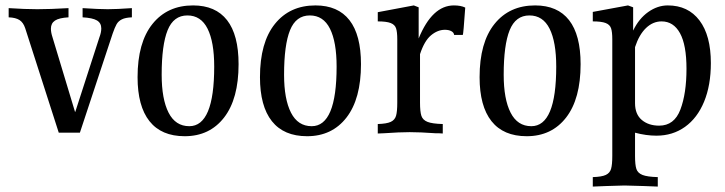

<svg xmlns="http://www.w3.org/2000/svg" viewBox="-20 -490 2679 709"><path d="M467 -426Q443 -425 430 -418.5Q417 -412 410.5 -400.5Q404 -389 396 -366L275 0H197L73 -386Q66 -407 52 -416Q38 -425 12 -426V-460Q73 -456 118 -456Q165 -456 233 -460V-426Q198 -424 183 -414Q168 -404 168 -384Q168 -370 174 -352L257 -77H258L347 -352Q354 -370 354 -385Q354 -405 338 -414.5Q322 -424 285 -426V-460Q346 -456 378 -456Q410 -456 467 -460Z M861 -253Q861 -125 807.5 -56Q754 13 662 13Q576 13 532 -42.5Q488 -98 488 -205Q488 -333 543 -401.5Q598 -470 693 -470Q776 -470 818.5 -415.5Q861 -361 861 -253ZM577 -214Q577 -124 602.5 -74Q628 -24 679 -24Q771 -24 771 -244Q771 -335 746.5 -384Q722 -433 672 -433Q621 -433 599 -378.5Q577 -324 577 -214Z M1313 -253Q1313 -125 1259.5 -56Q1206 13 1114 13Q1028 13 984 -42.5Q940 -98 940 -205Q940 -333 995 -401.5Q1050 -470 1145 -470Q1228 -470 1270.5 -415.5Q1313 -361 1313 -253ZM1029 -214Q1029 -124 1054.5 -74Q1080 -24 1131 -24Q1223 -24 1223 -244Q1223 -335 1198.5 -384Q1174 -433 1124 -433Q1073 -433 1051 -378.5Q1029 -324 1029 -214Z M1698 -462Q1691 -362 1689 -361H1657Q1656 -370 1646.5 -375Q1637 -380 1623 -380Q1596 -380 1571.5 -359.5Q1547 -339 1531 -290V-111Q1531 -78 1536 -62.5Q1541 -47 1558.5 -40Q1576 -33 1615 -32V3Q1605 2 1587 2Q1531 -2 1493 -2Q1455 -2 1399 2L1375 3V-32Q1408 -33 1423 -40Q1438 -47 1442.5 -62.5Q1447 -78 1447 -111V-345Q1447 -372 1442.5 -385.5Q1438 -399 1422.5 -405Q1407 -411 1375 -411V-445L1508 -470L1526 -463V-348Q1576 -470 1656 -470Q1682 -470 1698 -462Z M2124 -253Q2124 -125 2070.5 -56Q2017 13 1925 13Q1839 13 1795 -42.5Q1751 -98 1751 -205Q1751 -333 1806 -401.5Q1861 -470 1956 -470Q2039 -470 2081.5 -415.5Q2124 -361 2124 -253ZM1840 -214Q1840 -124 1865.5 -74Q1891 -24 1942 -24Q2034 -24 2034 -244Q2034 -335 2009.5 -384Q1985 -433 1935 -433Q1884 -433 1862 -378.5Q1840 -324 1840 -214Z M2325 0V86Q2325 119 2330 134Q2335 149 2352.5 156Q2370 163 2409 164V199L2358 197Q2300 195 2286 195Q2272 195 2218 197L2169 199V164Q2202 163 2217 156Q2232 149 2236.5 133.5Q2241 118 2241 86V-345Q2241 -372 2236.5 -385.5Q2232 -399 2216.5 -405Q2201 -411 2169 -411V-446L2299 -470L2318 -463V-377Q2339 -421 2373.5 -445.5Q2408 -470 2446 -470Q2521 -470 2563 -414.5Q2605 -359 2605 -257Q2605 -175 2580 -114.5Q2555 -54 2509.5 -21.5Q2464 11 2404 11Q2366 11 2325 0ZM2325 -316V-109Q2325 -68 2350 -47Q2375 -26 2414 -26Q2470 -26 2492.5 -85.5Q2515 -145 2515 -236Q2515 -324 2491 -367.5Q2467 -411 2423 -411Q2391 -411 2365.5 -386.5Q2340 -362 2325 -316Z"/></svg>

Font: Gupter Medium
Style: Regular
Weight: 500
Designer: Octavio Pardo
Version: Version 1.000